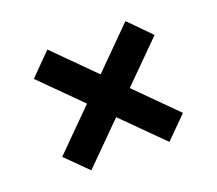

<svg xmlns="http://www.w3.org/2000/svg" viewBox="-93 -673 865 767"><g transform="rotate(-20 339.5 -290.0)"><path d="M83.3 -455.4 174.2 -547.3 596.6 -124 506.2 -33.6ZM83.3 -124 506.2 -547.3 596.6 -455.4 174.2 -33.6Z"/></g></svg>

Font: Raveo Variable
Style: Regular
Weight: 400
Designer: Jakub Foglar, Rasmus Andersson (Inter)
Foundry: Jakubfoglar.com
Version: Version 1.000;Glyphs 3.2.3 (3260)